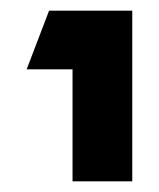

<svg xmlns="http://www.w3.org/2000/svg" viewBox="-20 -661 298 360"><path d="M228 -321H116V-531H30L72 -641H228Z"/></svg>

Font: Roundo Variable
Style: Regular
Weight: 200
Designer: Shiva Nallaperumal
Foundry: Indian Type Foundry
Version: Version 2.000